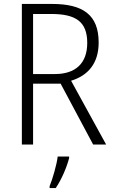

<svg xmlns="http://www.w3.org/2000/svg" viewBox="-20 -827 578 975"><path d="M244 -807H91V-93H148V-402H288L453 -93H519L341 -417C426 -443 481 -504 481 -611C481 -752 401 -807 244 -807ZM240 -756C365 -756 423 -717 423 -609C423 -504 362 -451 259 -451H148V-756ZM331 -24V-32H273C268 10 246 85 232 118V128H263C293 84 319 22 331 -24Z"/></svg>

Font: Noto Sans Kannada UI SemiCondensed Light
Style: Regular
Weight: 300
Width: 4
Designer: Jelle Bosma - Monotype Design Team
Foundry: Monotype Imaging Inc.
Version: Version 2.005